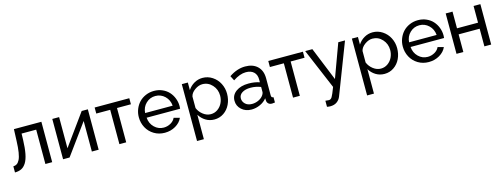

<svg xmlns="http://www.w3.org/2000/svg" viewBox="-16 -1352 6283 2397"><g transform="rotate(-15 3125.5 -153.0)"><path d="M24.9 3.9V-75.2Q51.8 -75.7 71.5 -88.9Q91.3 -102.1 107.7 -134Q124 -166 133.5 -225.1Q143.1 -284.2 146 -371.1L151.9 -522H506.8V0H418.9V-443.8H230L228 -362.8Q224.6 -256.8 210.7 -185.5Q196.8 -114.3 170.7 -72.8Q144.5 -31.2 109.6 -13.9Q74.7 3.4 24.9 3.9Z M647.5 0V-521H735.8V-118.2L1027.8 -522H1107.4V0H1019.5V-395L731.4 0Z M1375.5 0V-443.8H1195.3V-522H1643.1V-443.8H1463.4V0Z M1961.9 9.8Q1885.3 9.8 1824 -27.3Q1762.7 -64.5 1729.5 -126.2Q1696.3 -188 1696.3 -261.2Q1696.3 -315.9 1716.1 -365.2Q1735.8 -414.6 1770.5 -451.2Q1805.2 -487.8 1855.5 -509.3Q1905.8 -530.8 1963.4 -530.8Q2021 -530.8 2070.6 -509Q2120.1 -487.3 2153.3 -450.7Q2186.5 -414.1 2205.3 -365.7Q2224.1 -317.4 2224.1 -265.1Q2224.1 -242.7 2222.2 -231H1789.1Q1794.9 -154.8 1845.7 -105.5Q1896.5 -56.2 1965.3 -56.2Q2013.7 -56.2 2055.9 -80.3Q2098.1 -104.5 2114.3 -143.1L2189.9 -122.1Q2164.1 -63.5 2101.8 -26.9Q2039.6 9.8 1961.9 9.8ZM1786.1 -292H2142.1Q2135.7 -367.7 2084.7 -416.3Q2033.7 -464.8 1963.4 -464.8Q1893.1 -464.8 1842 -416Q1791 -367.2 1786.1 -292Z M2410.2 -103V212.9H2321.8V-522H2399.9V-423.8Q2431.2 -472.7 2481.4 -501.7Q2531.7 -530.8 2589.8 -530.8Q2659.2 -530.8 2716.6 -492.9Q2773.9 -455.1 2805.4 -393.6Q2836.9 -332 2836.9 -261.2Q2836.9 -187 2807.6 -125.2Q2778.3 -63.5 2724.4 -26.9Q2670.4 9.8 2603 9.8Q2541 9.8 2491 -21Q2440.9 -51.8 2410.2 -103ZM2747.1 -261.2Q2747.1 -340.8 2695.1 -397.9Q2643.1 -455.1 2567.9 -455.1Q2519 -455.1 2469.5 -419.7Q2419.9 -384.3 2410.2 -337.9V-189Q2432.1 -136.2 2478.3 -101.1Q2524.4 -65.9 2576.2 -65.9Q2626 -65.9 2665.8 -94.2Q2705.6 -122.6 2726.3 -167Q2747.1 -211.4 2747.1 -261.2Z M2903.3 -150.9Q2903.3 -224.6 2965.1 -269.3Q3026.9 -314 3126.5 -314Q3207.5 -314 3269.5 -292V-330.1Q3269.5 -390.6 3233.2 -424.8Q3196.8 -459 3131.3 -459Q3054.7 -459 2965.3 -398.9L2933.6 -460.9Q3036.6 -530.8 3141.6 -530.8Q3241.7 -530.8 3299.6 -475.1Q3357.4 -419.4 3357.4 -320.8V-100.1Q3357.4 -83.5 3364 -76.2Q3370.6 -68.8 3385.7 -67.9V0Q3361.8 3.9 3347.7 3.9Q3318.4 3.9 3301.8 -12Q3285.2 -27.8 3283.7 -48.8L3281.7 -82Q3248 -39.1 3193.6 -14.6Q3139.2 9.8 3083.5 9.8Q3005.4 9.8 2954.3 -36.6Q2903.3 -83 2903.3 -150.9ZM3243.7 -113.8Q3255.4 -127 3262.5 -141.8Q3269.5 -156.7 3269.5 -167V-231.9Q3206.1 -256.8 3137.7 -256.8Q3069.8 -256.8 3028.6 -230.2Q2987.3 -203.6 2987.3 -158.2Q2987.3 -117.7 3019 -86.9Q3050.8 -56.2 3106.4 -56.2Q3146.5 -56.2 3183.8 -72Q3221.2 -87.9 3243.7 -113.8Z M3619.6 0V-443.8H3439.5V-522H3887.2V-443.8H3707.5V0Z M3999.5 142.1Q4033.7 146 4045.4 146Q4069.3 146 4085.4 119.9Q4101.6 93.8 4137.2 0L3916.5 -522H4009.3L4185.1 -88.9L4344.2 -522H4431.2L4177.2 137.2Q4162.1 175.8 4128.2 200.4Q4094.2 225.1 4041.5 225.1Q4022 225.1 3999.5 220.2Z M4608.4 -103V212.9H4520V-522H4598.1V-423.8Q4629.4 -472.7 4679.7 -501.7Q4730 -530.8 4788.1 -530.8Q4857.4 -530.8 4914.8 -492.9Q4972.2 -455.1 5003.7 -393.6Q5035.2 -332 5035.2 -261.2Q5035.2 -187 5005.9 -125.2Q4976.6 -63.5 4922.6 -26.9Q4868.7 9.8 4801.3 9.8Q4739.3 9.8 4689.2 -21Q4639.2 -51.8 4608.4 -103ZM4945.3 -261.2Q4945.3 -340.8 4893.3 -397.9Q4841.3 -455.1 4766.1 -455.1Q4717.3 -455.1 4667.7 -419.7Q4618.2 -384.3 4608.4 -337.9V-189Q4630.4 -136.2 4676.5 -101.1Q4722.7 -65.9 4774.4 -65.9Q4824.2 -65.9 4864 -94.2Q4903.8 -122.6 4924.6 -167Q4945.3 -211.4 4945.3 -261.2Z M5373.5 9.8Q5296.9 9.8 5235.6 -27.3Q5174.3 -64.5 5141.1 -126.2Q5107.9 -188 5107.9 -261.2Q5107.9 -315.9 5127.7 -365.2Q5147.5 -414.6 5182.1 -451.2Q5216.8 -487.8 5267.1 -509.3Q5317.4 -530.8 5375 -530.8Q5432.6 -530.8 5482.2 -509Q5531.7 -487.3 5564.9 -450.7Q5598.1 -414.1 5616.9 -365.7Q5635.7 -317.4 5635.7 -265.1Q5635.7 -242.7 5633.8 -231H5200.7Q5206.5 -154.8 5257.3 -105.5Q5308.1 -56.2 5377 -56.2Q5425.3 -56.2 5467.5 -80.3Q5509.8 -104.5 5525.9 -143.1L5601.6 -122.1Q5575.7 -63.5 5513.4 -26.9Q5451.2 9.8 5373.5 9.8ZM5197.8 -292H5553.7Q5547.4 -367.7 5496.3 -416.3Q5445.3 -464.8 5375 -464.8Q5304.7 -464.8 5253.7 -416Q5202.6 -367.2 5197.8 -292Z M5732.4 0V-522H5820.8V-306.2H6092.8V-522H6180.7V0H6092.8V-228H5820.8V0Z"/></g></svg>

Font: Rawline Medium
Style: Regular
Weight: 500
Designer: Matt McInerney, Pablo Impallari, Rodrigo Fuenzalida
Foundry: Matt McInerney, Pablo Impallari, Rodrigo Fuenzalida
Version: Version 4.020;PS 004.020;hotconv 1.0.88;makeotf.lib2.5.64775